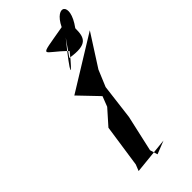

<svg xmlns="http://www.w3.org/2000/svg" viewBox="-244 -817 868 868"><g transform="rotate(-45 190.0 -383.5)"><path d="M200 0 189 -37 228 -211 249 -381 282 -460 380 -613 122 -454 210 -362 191 -313 128 -242 98 -37 86 -7 263 -25ZM226 -590C330 -573 340 -607 340 -666C415 -768 346 -809 300 -713C115 -680 163 -700 249 -611C172 -514 162 -523 280 -667Z"/></g></svg>

Font: Asimov Silicon
Style: Regular
Weight: 400
Designer: Google
Version: Version 2.000980; 2014